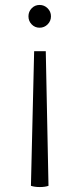

<svg xmlns="http://www.w3.org/2000/svg" viewBox="-20 -536 321 776"><path d="M186 -470Q186 -451 172.5 -437.5Q159 -424 140 -424Q121 -424 108 -437.5Q95 -451 95 -470Q95 -489 108 -502.5Q121 -516 140 -516Q159 -516 172.5 -502.5Q186 -489 186 -470ZM141 220Q162 220 176 215L165 -329H118L105 215Q120 220 141 220Z"/></svg>

Font: Arima Madurai Light
Style: Regular
Weight: 300
Designer: Joana Correia and Natanael Gama
Foundry: NDISCOVER
Version: Version 1.020